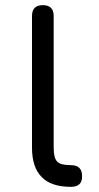

<svg xmlns="http://www.w3.org/2000/svg" viewBox="-20 -724 383 744"><path d="M255 0C284.5 0 299 -14 298 -42C298 -42 298 -42 298 -42C298 -70 283.5 -84 255 -84C255 -84 255 -84 255 -84C228 -84 210 -88.5 201.5 -98C192.5 -107 188 -125 188 -152C188 -152 188 -662 188 -662C188 -662 188 -662 188 -662C188 -690 174 -704 146 -704C146 -704 146 -704 146 -704C118 -704 104 -690 104 -662C104 -662 104 -152 104 -152C104 -152 104 -152 104 -152C104 -101 116.5 -63 141.5 -38C166 -12.5 204 0 255 0C255 0 255 0 255 0Z"/></svg>

Font: Jura-Fortis-Bold
Style: Bold
Weight: 500
Designer: Daniel Johnson, Alexei Vanyashin, Mirko Velimirovic
Foundry: Daniel Johnson
Version: ""